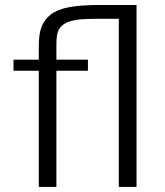

<svg xmlns="http://www.w3.org/2000/svg" viewBox="-20 -736 649 756"><path d="M132.8 0V-457.5H33.2V-501H132.8V-551.8Q132.8 -575.2 135 -594Q137.2 -612.8 142.8 -628.2Q148.4 -643.6 157.5 -656Q166.5 -668.5 179.7 -678.7Q206.5 -699.2 252.4 -707.8Q298.3 -716.3 371.1 -716.3H517.6V0H447.8V-662.1H364.7Q337.9 -662.1 316.9 -661.1Q295.9 -660.2 279.8 -657.5Q263.7 -654.8 251.5 -650.6Q239.3 -646.5 230.5 -640.1Q212.9 -627.4 207.5 -609.6Q202.1 -591.8 202.1 -560.1V-501H326.2V-457.5H202.1V0Z"/></svg>

Font: Ride Light
Style: Regular
Weight: 300
Version: Version 3.000